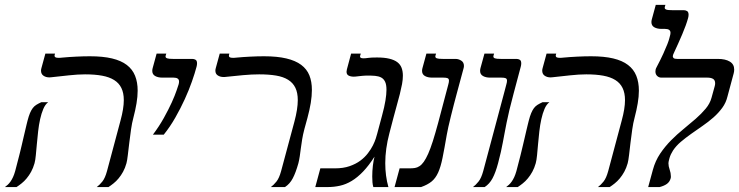

<svg xmlns="http://www.w3.org/2000/svg" viewBox="-63 -757 2991 777"><path d="M76.7 -96.2Q71.3 -77.1 63 -62Q54.7 -46.9 44.9 -35.2Q35.2 -23.4 24.4 -14.9Q13.7 -6.3 3.9 0H-43Q-37.6 -3.9 -31.7 -9.3Q-25.9 -14.6 -20.5 -22.2Q-15.1 -29.8 -10.3 -40.3Q-5.4 -50.8 -1.5 -64.9L14.6 -127Q16.1 -132.3 18.8 -143.8Q21.5 -155.3 24.9 -169.2Q28.3 -183.1 31.7 -198.5Q35.2 -213.9 38.6 -227.8Q42 -241.7 44.4 -252.4Q46.9 -263.2 48.3 -268.1Q53.2 -287.1 58.3 -299.3Q63.5 -311.5 69.6 -319.6Q75.7 -327.6 84 -332.8Q92.3 -337.9 104 -343.3H131.8Q120.1 -334.5 112.3 -316.2Q104.5 -297.9 99.4 -274.7Q94.2 -251.5 91.3 -225.1Q88.4 -198.7 86.2 -174.3Q84 -149.9 82 -129.2Q80.1 -108.4 76.7 -96.2ZM448.7 -96.2Q443.4 -77.1 435.1 -62Q426.8 -46.9 417 -35.2Q407.2 -23.4 396.5 -14.9Q385.7 -6.3 376 0H328.6Q339.8 -8.3 351.1 -22.2Q362.3 -36.1 370.1 -64.9L424.8 -269.5Q438 -317.9 438 -351.6Q438 -380.9 428.2 -400.9Q418.5 -420.9 398.9 -433.1Q379.4 -445.3 350.1 -450.7Q320.8 -456.1 281.2 -456.1Q252 -456.1 215.6 -452.1Q179.2 -448.2 144 -444.3Q141.6 -443.8 136.7 -443.8Q122.6 -443.8 112.8 -450.7Q103 -457.5 103 -471.2Q103 -475.6 104.5 -481L120.6 -540H159.7L158.2 -534.7Q157.7 -533.2 157.7 -531.2Q157.7 -527.3 161.4 -525.1Q165 -522.9 175.3 -522.9Q177.7 -522.9 181.4 -523.2Q185.1 -523.4 189 -523.9Q215.3 -526.4 244.9 -527.8Q274.4 -529.3 300.8 -529.3Q353.5 -529.3 390.4 -520.5Q427.2 -511.7 450.2 -494.1Q473.1 -476.6 483.6 -450.4Q494.1 -424.3 494.1 -390.1Q494.1 -366.2 489.5 -338.9Q484.9 -311.5 476.6 -279.8Q471.2 -260.3 467.3 -233.2Q463.4 -206.1 460.2 -179.2Q457 -152.3 454.3 -129.6Q451.7 -106.9 448.7 -96.2Z M555.7 -211.9Q581.1 -245.6 600.1 -279.8Q619.1 -314 632.1 -342.5Q645 -371.1 651.6 -390.9Q658.2 -410.6 659.7 -415Q661.6 -421.4 661.6 -427.2Q661.6 -442.9 639.2 -442.9H593.8Q576.2 -442.9 564.7 -449.5Q553.2 -456.1 553.2 -470.2Q553.2 -475.1 554.7 -481L570.8 -540H609.9L607.4 -531.7Q606.9 -530.3 606.9 -528.3Q606.9 -523.4 613.3 -521Q619.6 -518.6 637.7 -518.6H715.3Q722.7 -518.6 728.5 -515.1Q734.4 -511.7 734.4 -500.5Q734.4 -494.1 732.4 -486.8Q725.6 -460.9 713.6 -426.8Q701.7 -392.6 684.8 -355.7Q668 -318.8 646.7 -281.5Q625.5 -244.1 599.6 -211.9Z M1168.9 -234.9Q1163.1 -212.9 1159.9 -193.6Q1156.7 -174.3 1154.5 -157Q1152.3 -139.6 1150.1 -124.5Q1147.9 -109.4 1144.5 -96.2Q1133.8 -58.1 1121.8 -35.4Q1109.9 -12.7 1090.3 0H1033.2Q1044.4 -8.3 1055.7 -22.2Q1066.9 -36.1 1074.7 -64.9L1128.4 -264.6Q1142.1 -315.9 1142.1 -351.6Q1142.1 -381.8 1132.3 -401.9Q1122.6 -421.9 1103 -434.1Q1083.5 -446.3 1054.2 -451.2Q1024.9 -456.1 985.8 -456.1Q956.5 -456.1 920.9 -452.9Q885.3 -449.7 850.1 -445.8Q847.7 -445.3 845.9 -445.3Q844.2 -445.3 842.3 -445.3Q828.1 -445.3 818.4 -451.7Q808.6 -458 808.6 -471.2Q808.6 -475.6 810.1 -481L826.2 -540H865.2L863.8 -534.7Q863.3 -533.2 863.3 -531.2Q863.3 -527.3 866.9 -525.1Q870.6 -522.9 880.9 -522.9Q883.3 -522.9 887 -523.2Q890.6 -523.4 894.5 -523.9Q920.9 -526.4 950 -527.8Q979 -529.3 1005.4 -529.3Q1058.6 -529.3 1095.7 -520.5Q1132.8 -511.7 1155.8 -494.6Q1178.7 -477.5 1189 -452.1Q1199.2 -426.8 1199.2 -393.1Q1199.2 -368.7 1194.6 -340.3Q1189.9 -312 1181.2 -279.8Z M1381.8 -447.8Q1377.9 -447.3 1374.8 -447Q1371.6 -446.8 1368.2 -446.8Q1356 -446.8 1347.7 -451.2Q1339.4 -455.6 1339.4 -466.8Q1339.4 -470.7 1340.8 -476.1L1357.9 -540H1397L1394.5 -531.7Q1394 -530.8 1394 -528.8Q1394 -524.9 1397.2 -522.9Q1400.4 -521 1408.7 -521Q1416 -521 1427 -522.7Q1438 -524.4 1462.4 -524.4Q1492.2 -524.4 1512.5 -519.5Q1532.7 -514.6 1544.9 -505.4Q1557.1 -496.1 1562.3 -482.2Q1567.4 -468.3 1567.4 -450.7Q1567.4 -435.1 1564 -416.5Q1560.5 -397.9 1555.2 -376.7Q1549.8 -355.5 1543 -331.3Q1536.1 -307.1 1529.3 -280.8L1512.7 -217.3Q1496.1 -154.3 1496.1 -96.7Q1496.1 -44.9 1508.8 0H1447.8Q1445.3 -8.3 1444.3 -19Q1443.4 -29.8 1443.4 -42.5Q1443.4 -64.5 1446 -86.7Q1448.7 -108.9 1452.6 -123Q1429.2 -86.4 1406.2 -62.5Q1383.3 -38.6 1360.1 -24.7Q1336.9 -10.7 1312.7 -5.4Q1288.6 0 1263.2 0H1212.9L1233.4 -75.7H1292.5Q1326.2 -75.7 1351.6 -84.5Q1377 -93.3 1395.3 -106.9Q1413.6 -120.6 1426 -137Q1438.5 -153.3 1446.3 -168.9Q1454.1 -184.6 1458 -197.3Q1461.9 -210 1463.4 -215.8L1482.9 -288.6Q1492.7 -324.2 1496.8 -349.9Q1501 -375.5 1501 -393.6Q1501 -414.6 1495.4 -426.3Q1489.7 -438 1479.5 -443.4Q1469.2 -448.7 1455.1 -450Q1440.9 -451.2 1423.8 -451.2Q1420.4 -451.2 1415.3 -450.9Q1410.2 -450.7 1404.3 -450.2Q1398.4 -449.7 1392.6 -449Q1386.7 -448.2 1381.8 -447.8Z M1745.1 -211.9Q1735.4 -155.3 1728 -118.7Q1720.7 -82 1710.2 -58.8Q1699.7 -35.6 1683.6 -22.5Q1667.5 -9.3 1641.1 0H1533.7L1554.2 -75.7H1594.2Q1606 -75.7 1615.7 -77.1Q1625.5 -78.6 1634.5 -84.5Q1643.6 -90.3 1652.1 -102.3Q1660.6 -114.3 1669.7 -134.5Q1678.7 -154.8 1688.5 -185.3Q1698.2 -215.8 1710 -259.3L1744.1 -388.2Q1748 -403.8 1751 -414.1Q1753.9 -424.3 1753.9 -430.2Q1753.9 -438 1748.8 -440.4Q1743.7 -442.9 1731 -442.9H1685.5Q1668 -442.9 1656.5 -449.5Q1645 -456.1 1645 -470.2Q1645 -475.1 1646.5 -481L1662.6 -540H1701.7L1699.2 -531.7Q1698.7 -530.8 1698.7 -528.3Q1698.7 -523.4 1704.8 -521Q1710.9 -518.6 1729.5 -518.6H1780.8Q1792.5 -518.6 1803.5 -511.7Q1814.5 -504.9 1814.5 -490.2Q1814.5 -485.4 1813 -480.5L1785.6 -378.9Q1779.8 -358.4 1773.7 -334Q1767.6 -309.6 1761.7 -286.6Q1755.9 -263.7 1751.5 -243.7Q1747.1 -223.6 1745.1 -211.9Z M1952.6 -96.2Q1942.4 -58.1 1930.2 -35.4Q1918 -12.7 1898.4 0H1851.1Q1862.3 -8.3 1873.5 -22.2Q1884.8 -36.1 1892.6 -64.9L1979 -388.2Q1982.9 -403.8 1985.8 -414.1Q1988.8 -424.3 1988.8 -430.2Q1988.8 -438 1983.6 -440.4Q1978.5 -442.9 1965.8 -442.9H1920.4Q1902.8 -442.9 1891.4 -449.5Q1879.9 -456.1 1879.9 -470.2Q1879.9 -475.1 1881.3 -481L1897.5 -540H1936.5L1934.1 -531.7Q1933.6 -530.8 1933.6 -528.3Q1933.6 -523.4 1939.7 -521Q1945.8 -518.6 1964.4 -518.6H2027.3Q2034.7 -518.6 2040.5 -515.1Q2046.4 -511.7 2046.4 -500.5Q2046.4 -494.1 2044.4 -486.8L2015.6 -378.9Q2005.4 -340.8 1998.5 -312Q1991.7 -283.2 1987.1 -260.3Q1982.4 -237.3 1979 -218.3Q1975.6 -199.2 1971.9 -180.7Q1968.3 -162.1 1963.9 -141.8Q1959.5 -121.6 1952.6 -96.2Z M2105 -96.2Q2099.6 -77.1 2091.3 -62Q2083 -46.9 2073.2 -35.2Q2063.5 -23.4 2052.7 -14.9Q2042 -6.3 2032.2 0H1985.4Q1990.7 -3.9 1996.6 -9.3Q2002.4 -14.6 2007.8 -22.2Q2013.2 -29.8 2018.1 -40.3Q2022.9 -50.8 2026.9 -64.9L2043 -127Q2044.4 -132.3 2047.1 -143.8Q2049.8 -155.3 2053.2 -169.2Q2056.6 -183.1 2060.1 -198.5Q2063.5 -213.9 2066.9 -227.8Q2070.3 -241.7 2072.8 -252.4Q2075.2 -263.2 2076.7 -268.1Q2081.5 -287.1 2086.7 -299.3Q2091.8 -311.5 2097.9 -319.6Q2104 -327.6 2112.3 -332.8Q2120.6 -337.9 2132.3 -343.3H2160.2Q2148.4 -334.5 2140.6 -316.2Q2132.8 -297.9 2127.7 -274.7Q2122.6 -251.5 2119.6 -225.1Q2116.7 -198.7 2114.5 -174.3Q2112.3 -149.9 2110.4 -129.2Q2108.4 -108.4 2105 -96.2ZM2477.1 -96.2Q2471.7 -77.1 2463.4 -62Q2455.1 -46.9 2445.3 -35.2Q2435.5 -23.4 2424.8 -14.9Q2414.1 -6.3 2404.3 0H2356.9Q2368.2 -8.3 2379.4 -22.2Q2390.6 -36.1 2398.4 -64.9L2453.1 -269.5Q2466.3 -317.9 2466.3 -351.6Q2466.3 -380.9 2456.5 -400.9Q2446.8 -420.9 2427.2 -433.1Q2407.7 -445.3 2378.4 -450.7Q2349.1 -456.1 2309.6 -456.1Q2280.3 -456.1 2243.9 -452.1Q2207.5 -448.2 2172.4 -444.3Q2169.9 -443.8 2165 -443.8Q2150.9 -443.8 2141.1 -450.7Q2131.3 -457.5 2131.3 -471.2Q2131.3 -475.6 2132.8 -481L2148.9 -540H2188L2186.5 -534.7Q2186 -533.2 2186 -531.2Q2186 -527.3 2189.7 -525.1Q2193.4 -522.9 2203.6 -522.9Q2206.1 -522.9 2209.7 -523.2Q2213.4 -523.4 2217.3 -523.9Q2243.7 -526.4 2273.2 -527.8Q2302.7 -529.3 2329.1 -529.3Q2381.8 -529.3 2418.7 -520.5Q2455.6 -511.7 2478.5 -494.1Q2501.5 -476.6 2512 -450.4Q2522.5 -424.3 2522.5 -390.1Q2522.5 -366.2 2517.8 -338.9Q2513.2 -311.5 2504.9 -279.8Q2499.5 -260.3 2495.6 -233.2Q2491.7 -206.1 2488.5 -179.2Q2485.4 -152.3 2482.7 -129.6Q2480 -106.9 2477.1 -96.2Z M2650.9 -34.7Q2647 -21 2636 -12.9Q2625 -4.9 2606.4 0H2560.1L2579.1 -69.8Q2588.9 -106 2608.6 -135.3Q2628.4 -164.6 2652.6 -189Q2676.8 -213.4 2702.9 -234.6Q2729 -255.9 2752.2 -276.1Q2775.4 -296.4 2792.7 -317.1Q2810.1 -337.9 2816.4 -361.3L2829.1 -407.2Q2831.1 -413.6 2831.1 -419.9Q2831.1 -432.6 2822.8 -437.7Q2814.5 -442.9 2798.8 -442.9H2613.3Q2603.5 -442.9 2596.4 -449.7Q2589.4 -456.5 2589.4 -467.8Q2589.4 -471.7 2590.3 -475.8Q2591.3 -480 2593.8 -484.4Q2610.8 -516.6 2621.3 -539.8Q2631.8 -563 2637.7 -578.1Q2643.6 -593.3 2645.5 -601.3Q2647.5 -609.4 2648.4 -612.3Q2650.4 -618.7 2650.4 -624.5Q2650.4 -640.1 2627.9 -640.1H2613.8Q2596.2 -640.1 2584.7 -646.7Q2573.2 -653.3 2573.2 -667.5Q2573.2 -672.4 2574.7 -678.2L2590.8 -737.3H2629.9L2627.4 -729Q2627 -728 2627 -725.6Q2627 -720.7 2633.1 -718.3Q2639.2 -715.8 2657.7 -715.8H2704.1Q2711.4 -715.8 2717.5 -712.2Q2723.6 -708.5 2723.6 -697.3Q2723.6 -691.4 2721.7 -684.1Q2713.9 -655.8 2698 -618.4Q2682.1 -581.1 2663.1 -540.5Q2662.1 -538.1 2660.9 -535.2Q2659.7 -532.2 2659.7 -529.3Q2659.7 -524.9 2663.3 -521.7Q2667 -518.6 2677.7 -518.6H2842.3Q2872.6 -518.6 2890.4 -507.8Q2908.2 -497.1 2908.2 -475.6Q2908.2 -467.8 2906.2 -460.4L2880.9 -366.2Q2875 -341.3 2859.9 -320.6Q2844.7 -299.8 2824.2 -281.7Q2803.7 -263.7 2780.3 -247.6Q2756.8 -231.4 2734.1 -215.3Q2711.4 -199.2 2692.1 -182.9Q2672.9 -166.5 2660.6 -147.9Q2650.9 -132.8 2646.5 -117.7Q2642.1 -102.5 2642.1 -96.7Q2642.1 -84.5 2647 -70.6Q2651.9 -56.6 2651.9 -43.9Q2651.9 -41.5 2651.9 -39.3Q2651.9 -37.1 2650.9 -34.7Z"/></svg>

Font: Arian Grqi
Style: Italic
Weight: 400
Italic angle: -15°
Designer: Ruben Hakobyan (Tarumian)
Foundry: Ruben Hakobyan (Tarumian)
Version: Version 1.002